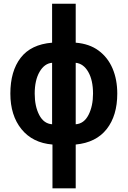

<svg xmlns="http://www.w3.org/2000/svg" viewBox="-20 -780 691 1040"><path d="M390.1 -759.8V-548.8Q463.9 -543 513.9 -506.1Q564 -469.2 589.6 -409.2Q615.2 -349.1 615.2 -272.9Q615.2 -153.8 557.9 -80.8Q500.5 -7.8 390.1 2.9V240.2H264.2V2.9Q156.7 -5.9 96.4 -80.3Q36.1 -154.8 36.1 -272.9Q36.1 -394.5 92 -467Q147.9 -539.6 262.2 -548.8V-759.8ZM262.2 -439.9Q220.7 -436.5 194.3 -390.9Q168 -345.2 168 -272.9Q168 -204.1 192.6 -157Q217.3 -109.9 262.2 -106.9ZM390.1 -439.9V-106.9Q435.1 -109.9 459.5 -157.7Q483.9 -205.6 483.9 -272.9Q483.9 -345.7 458 -390.6Q432.1 -435.5 390.1 -439.9Z"/></svg>

Font: Open Sans Condensed
Style: Bold
Weight: 700
Width: 3
Designer: Monotype Design Team
Foundry: Monotype Imaging Inc.
Version: Version 3.003; ttfautohint (v1.8.4)